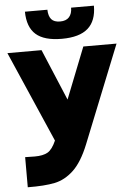

<svg xmlns="http://www.w3.org/2000/svg" viewBox="-70 -805 722 1048"><g transform="rotate(-5 291.0 -281.0)"><path d="M92 33Q137 33 162.5 18.5Q188 4 209 -44L-8 -542H179L297 -261L408 -542H590L376 -8Q338 86 290.5 130.5Q243 175 187 186.5Q131 198 39 197V32ZM107 -759H230Q231 -724 246 -706.5Q261 -689 294 -689Q327 -689 343.5 -707.5Q360 -726 360 -759H485Q485 -676 438.5 -635Q392 -594 295 -594Q199 -594 153.5 -634Q108 -674 107 -759Z"/></g></svg>

Font: Chess Sans ExtraBold
Style: Regular
Weight: 800
Designer: Wolf Bōese
Foundry: Wolf Bōese
Version: Version 7.223